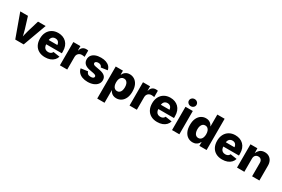

<svg xmlns="http://www.w3.org/2000/svg" viewBox="128 -2219 5692 3872"><g transform="rotate(30 2973.5 -283.0)"><path d="M206.5 0 9.8 -542.5H189L270 -278.8Q286.1 -225.6 298.6 -170.4Q311 -115.2 323.7 -54.2H291.5Q303.7 -115.2 315.9 -170.2Q328.1 -225.1 343.8 -278.8L423.3 -542.5H600.6L402.8 0Z M901.4 10.3Q816.9 10.3 755.1 -23.7Q693.4 -57.6 660.4 -120.4Q627.4 -183.1 627.4 -269.5Q627.4 -353 660.4 -416.3Q693.4 -479.5 753.7 -514.6Q814 -549.8 895.5 -549.8Q953.1 -549.8 1001.2 -531.5Q1049.3 -513.2 1084.7 -478Q1120.1 -442.9 1139.4 -391.4Q1158.7 -339.8 1158.7 -272.9V-229.5H687V-329.1H1077.6L998.5 -305.7Q998.5 -343.3 987.1 -370.4Q975.6 -397.5 953.1 -411.9Q930.7 -426.3 897.5 -426.3Q864.3 -426.3 841.3 -411.6Q818.4 -397 806.4 -370.8Q794.4 -344.7 794.4 -309.1V-237.3Q794.4 -196.3 808.1 -168.5Q821.8 -140.6 846.7 -126.7Q871.6 -112.8 904.8 -112.8Q928.2 -112.8 947 -119.4Q965.8 -126 979.2 -138.4Q992.7 -150.9 999.5 -168.9L1151.4 -146.5Q1138.2 -99.1 1104.2 -63.7Q1070.3 -28.3 1019 -9Q967.8 10.3 901.4 10.3Z M1246.1 0V-542.5H1411.1V-443.8H1416.5Q1431.2 -497.6 1464.6 -523.2Q1498 -548.8 1543.9 -548.8Q1556.2 -548.8 1568.6 -547.4Q1581.1 -545.9 1591.8 -543.5V-396.5Q1580.1 -400.4 1560.3 -402.3Q1540.5 -404.3 1524.4 -404.3Q1493.7 -404.3 1469 -390.4Q1444.3 -376.5 1430.4 -351.8Q1416.5 -327.1 1416.5 -294.4V0Z M1892.6 10.7Q1822.8 10.7 1768.8 -9.5Q1714.8 -29.8 1681.2 -67.1Q1647.5 -104.5 1638.7 -157.2L1797.9 -179.2Q1807.1 -144.5 1831.3 -126.5Q1855.5 -108.4 1897.9 -108.4Q1933.6 -108.4 1953.9 -120.8Q1974.1 -133.3 1974.1 -154.3Q1974.1 -172.4 1958 -183.8Q1941.9 -195.3 1908.2 -202.1L1813 -220.2Q1732.4 -235.8 1692.4 -275.1Q1652.3 -314.5 1652.3 -377Q1652.3 -431.6 1681.6 -470Q1710.9 -508.3 1764.4 -529.1Q1817.9 -549.8 1891.1 -549.8Q1960 -549.8 2011 -531Q2062 -512.2 2092.8 -477.8Q2123.5 -443.4 2131.8 -395.5L1981 -374Q1974.1 -401.9 1951.7 -417.2Q1929.2 -432.6 1894.5 -432.6Q1863.3 -432.6 1842.5 -420.4Q1821.8 -408.2 1821.8 -387.2Q1821.8 -370.6 1835.2 -358.2Q1848.6 -345.7 1882.3 -339.4L1986.8 -319.8Q2067.9 -304.7 2107.7 -268.6Q2147.5 -232.4 2147.5 -173.3Q2147.5 -117.7 2114.7 -76.4Q2082 -35.2 2024.7 -12.2Q1967.3 10.7 1892.6 10.7Z M2232.9 204.1V-542.5H2400.9V-451.7H2406.7Q2417.5 -476.6 2437.3 -499Q2457 -521.5 2487.5 -535.6Q2518.1 -549.8 2560.5 -549.8Q2618.7 -549.8 2668.2 -519.3Q2717.8 -488.8 2748 -426.8Q2778.3 -364.7 2778.3 -270.5Q2778.3 -179.7 2749 -117.4Q2719.7 -55.2 2670.2 -23.4Q2620.6 8.3 2559.1 8.3Q2518.6 8.3 2488.3 -5.1Q2458 -18.6 2438 -40.3Q2418 -62 2406.7 -87.4H2403.3V204.1ZM2502 -125Q2535.2 -125 2557.6 -143.1Q2580.1 -161.1 2591.8 -194.1Q2603.5 -227.1 2603.5 -271Q2603.5 -314.9 2591.8 -347.7Q2580.1 -380.4 2557.6 -398.4Q2535.2 -416.5 2502 -416.5Q2469.7 -416.5 2446.5 -398.7Q2423.3 -380.9 2411.1 -348.4Q2398.9 -315.9 2398.9 -271Q2398.9 -226.6 2411.1 -193.8Q2423.3 -161.1 2446.5 -143.1Q2469.7 -125 2502 -125Z M2867.7 0V-542.5H3032.7V-443.8H3038.1Q3052.7 -497.6 3086.2 -523.2Q3119.6 -548.8 3165.5 -548.8Q3177.7 -548.8 3190.2 -547.4Q3202.6 -545.9 3213.4 -543.5V-396.5Q3201.7 -400.4 3181.9 -402.3Q3162.1 -404.3 3146 -404.3Q3115.2 -404.3 3090.6 -390.4Q3065.9 -376.5 3052 -351.8Q3038.1 -327.1 3038.1 -294.4V0Z M3512.7 10.3Q3428.2 10.3 3366.5 -23.7Q3304.7 -57.6 3271.7 -120.4Q3238.8 -183.1 3238.8 -269.5Q3238.8 -353 3271.7 -416.3Q3304.7 -479.5 3365 -514.6Q3425.3 -549.8 3506.8 -549.8Q3564.5 -549.8 3612.5 -531.5Q3660.6 -513.2 3696 -478Q3731.4 -442.9 3750.7 -391.4Q3770 -339.8 3770 -272.9V-229.5H3298.3V-329.1H3689L3609.9 -305.7Q3609.9 -343.3 3598.4 -370.4Q3586.9 -397.5 3564.5 -411.9Q3542 -426.3 3508.8 -426.3Q3475.6 -426.3 3452.6 -411.6Q3429.7 -397 3417.7 -370.8Q3405.8 -344.7 3405.8 -309.1V-237.3Q3405.8 -196.3 3419.4 -168.5Q3433.1 -140.6 3458 -126.7Q3482.9 -112.8 3516.1 -112.8Q3539.6 -112.8 3558.3 -119.4Q3577.1 -126 3590.6 -138.4Q3604 -150.9 3610.8 -168.9L3762.7 -146.5Q3749.5 -99.1 3715.6 -63.7Q3681.6 -28.3 3630.4 -9Q3579.1 10.3 3512.7 10.3Z M3857.4 0V-542.5H4027.8V0ZM3942.4 -605Q3905.3 -605 3879.4 -629.2Q3853.5 -653.3 3853.5 -687Q3853.5 -722.2 3879.4 -746.1Q3905.3 -770 3942.4 -770Q3979 -770 4005.1 -746.1Q4031.2 -722.2 4031.2 -687Q4031.2 -652.8 4005.1 -628.9Q3979 -605 3942.4 -605Z M4336.4 8.3Q4274.9 8.3 4225.1 -23.4Q4175.3 -55.2 4146.2 -117.4Q4117.2 -179.7 4117.2 -270.5Q4117.2 -364.7 4147.5 -426.8Q4177.7 -488.8 4227.3 -519.3Q4276.9 -549.8 4335 -549.8Q4377.4 -549.8 4407.7 -535.6Q4438 -521.5 4458 -499Q4478 -476.6 4488.8 -451.7H4492.2V-727.5H4662.1V0H4494.1V-87.4H4488.8Q4478 -62 4457.8 -40.3Q4437.5 -18.6 4407.5 -5.1Q4377.4 8.3 4336.4 8.3ZM4393.1 -125Q4425.3 -125 4448.5 -143.1Q4471.7 -161.1 4484.1 -193.8Q4496.6 -226.6 4496.6 -271Q4496.6 -315.9 4484.1 -348.4Q4471.7 -380.9 4448.7 -398.7Q4425.8 -416.5 4393.1 -416.5Q4360.4 -416.5 4337.6 -398.4Q4314.9 -380.4 4303.2 -347.7Q4291.5 -314.9 4291.5 -271Q4291.5 -227.1 4303.5 -194.1Q4315.4 -161.1 4338.1 -143.1Q4360.8 -125 4393.1 -125Z M5025.9 10.3Q4941.4 10.3 4879.6 -23.7Q4817.9 -57.6 4784.9 -120.4Q4752 -183.1 4752 -269.5Q4752 -353 4784.9 -416.3Q4817.9 -479.5 4878.2 -514.6Q4938.5 -549.8 5020 -549.8Q5077.6 -549.8 5125.7 -531.5Q5173.8 -513.2 5209.2 -478Q5244.6 -442.9 5263.9 -391.4Q5283.2 -339.8 5283.2 -272.9V-229.5H4811.5V-329.1H5202.1L5123 -305.7Q5123 -343.3 5111.6 -370.4Q5100.1 -397.5 5077.6 -411.9Q5055.2 -426.3 5022 -426.3Q4988.8 -426.3 4965.8 -411.6Q4942.9 -397 4930.9 -370.8Q4918.9 -344.7 4918.9 -309.1V-237.3Q4918.9 -196.3 4932.6 -168.5Q4946.3 -140.6 4971.2 -126.7Q4996.1 -112.8 5029.3 -112.8Q5052.7 -112.8 5071.5 -119.4Q5090.3 -126 5103.8 -138.4Q5117.2 -150.9 5124 -168.9L5275.9 -146.5Q5262.7 -99.1 5228.8 -63.7Q5194.8 -28.3 5143.6 -9Q5092.3 10.3 5025.9 10.3Z M5541 -308.1V0H5370.6V-542.5H5531.7L5534.2 -404.8H5524.9Q5545.4 -470.2 5588.6 -510Q5631.8 -549.8 5704.1 -549.8Q5761.2 -549.8 5803.2 -524.4Q5845.2 -499 5868.4 -452.9Q5891.6 -406.7 5891.6 -344.7V0H5721.7V-311.5Q5721.7 -357.4 5698.2 -383.5Q5674.8 -409.7 5633.3 -409.7Q5606 -409.7 5585 -397.7Q5564 -385.7 5552.5 -363Q5541 -340.3 5541 -308.1Z"/></g></svg>

Font: Inter 16pt ExtraBold
Style: Regular
Weight: 800
Version: Version 4.001;git-66647c0bb